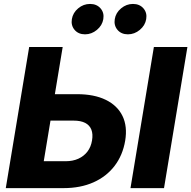

<svg xmlns="http://www.w3.org/2000/svg" viewBox="-20 -970 986 990"><path d="M198.2 -484.4H377.4Q465.8 -484.4 525.6 -455.1Q585.4 -425.8 611.6 -372.1Q637.7 -318.4 625.5 -244.6Q612.8 -169.4 570.8 -114.5Q528.8 -59.6 461.9 -29.8Q395 0 307.6 0H9.8L130.4 -727.5H303.2L205.6 -138.7H318.4Q355.5 -138.7 384 -151.6Q412.6 -164.6 430.9 -188.5Q449.2 -212.4 454.6 -246.1Q460 -278.3 451.2 -301.3Q442.4 -324.2 419.4 -336.2Q396.5 -348.1 358.9 -348.1H176.3ZM946.3 -727.5 825.7 0H652.8L773.4 -727.5ZM639.6 -793Q605.5 -793 585.9 -815.9Q566.4 -838.9 571.8 -871.6Q577.1 -904.3 604.5 -927Q631.8 -949.7 665.5 -949.7Q699.7 -949.7 719.5 -927Q739.3 -904.3 733.9 -871.6Q728.5 -838.9 700.9 -815.9Q673.3 -793 639.6 -793ZM418.5 -793Q384.3 -793 364.7 -815.9Q345.2 -838.9 350.6 -871.6Q356 -904.3 383.1 -927Q410.2 -949.7 444.3 -949.7Q478.5 -949.7 498.3 -927Q518.1 -904.3 512.7 -871.6Q507.3 -838.9 479.7 -815.9Q452.1 -793 418.5 -793Z"/></svg>

Font: Inter 18pt ExtraBold
Style: Italic
Weight: 800
Italic angle: -9.3988°
Designer: Rasmus Andersson
Foundry: rsms
Version: Version 4.001;git-66647c0bb